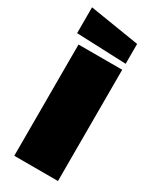

<svg xmlns="http://www.w3.org/2000/svg" viewBox="-190 -783 679 837"><g transform="rotate(30 150.0 -365.0)"><path d="M40 0V-560H260V0ZM260 -590 10 -600V-730L260 -690Z"/></g></svg>

Font: Tektur Black
Style: Regular
Weight: 900
Designer: Adam Jagosz
Foundry: Adam Jagosz
Version: Version 1.005;gftools[0.9.30]